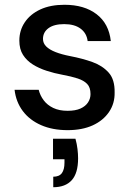

<svg xmlns="http://www.w3.org/2000/svg" viewBox="-20 -533 551 804"><path d="M263 12Q200 12 152 -9Q104 -30 75.5 -68Q47 -106 41 -157H142Q148 -133 163 -113Q178 -93 203 -81Q228 -69 263 -69Q296 -69 317 -78.5Q338 -88 348.5 -104Q359 -120 359 -139Q359 -167 345 -181.5Q331 -196 305 -204.5Q279 -213 241 -220Q208 -226 175.5 -236.5Q143 -247 117.5 -263Q92 -279 76.5 -303Q61 -327 61 -363Q61 -406 84 -440Q107 -474 149 -493.5Q191 -513 250 -513Q333 -513 384.5 -473.5Q436 -434 444 -361H347Q343 -394 317.5 -413Q292 -432 249 -432Q206 -432 183 -415Q160 -398 160 -370Q160 -352 173.5 -338.5Q187 -325 212.5 -315Q238 -305 274 -298Q326 -288 367.5 -273Q409 -258 435 -229Q461 -200 460 -146Q461 -100 436.5 -64Q412 -28 368 -8Q324 12 263 12ZM203 251V207Q228 207 239 192Q250 177 250 148V134H202V48H296Q302 70 304.5 91Q307 112 307 130Q307 192 280.5 221.5Q254 251 203 251Z"/></svg>

Font: DM Sans 17pt Medium
Style: Regular
Weight: 500
Version: Version 4.004;gftools[0.9.30]